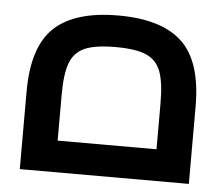

<svg xmlns="http://www.w3.org/2000/svg" viewBox="-42 -547 690 594"><g transform="rotate(5 302.5 -250.0)"><path d="M565 -240V0H40V-240Q40 -380 104 -440Q168 -500 303 -500Q437 -500 501 -440Q565 -380 565 -240ZM149 -240V-98H456V-240Q456 -306 443 -340Q430 -374 397.5 -388Q365 -402 303 -402Q240 -402 207.5 -388Q175 -374 162 -340Q149 -306 149 -240Z"/></g></svg>

Font: Cairo SemiBold
Style: Regular
Weight: 600
Designer: Mohamed Gaber, Accademia di Belle Arti di Urbino and others
Foundry: Kief Type Foundry, Accademia di Belle Arti di Urbino and others
Version: Version 3.011